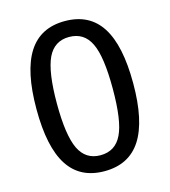

<svg xmlns="http://www.w3.org/2000/svg" viewBox="-112 -832 826 935"><g transform="rotate(-15 301.0 -364.0)"><path d="M544.9 -363.8Q544.9 -554.7 484.6 -648.4Q424.3 -742.2 300.8 -742.2Q177.7 -742.2 117.4 -648.4Q57.1 -554.7 57.1 -363.3Q57.1 -171.9 117.2 -78.9Q177.2 14.2 300.3 14.2Q423.8 14.2 484.4 -79.6Q544.9 -173.3 544.9 -363.8ZM193.4 -134.8Q160.2 -205.1 160.2 -363.8Q160.2 -522.9 193.4 -593.3Q226.6 -662.1 300.8 -662.1Q376.5 -662.1 409.2 -593.3Q441.9 -525.9 441.9 -363.8Q441.9 -201.7 409.2 -134.8Q376.5 -65.9 300.8 -65.9Q226.6 -65.9 193.4 -134.8Z"/></g></svg>

Font: Hack Dev
Style: Regular
Weight: 400
Designer: Christopher Simpkins
Foundry: Christopher Simpkins
Version: Version 2.0315